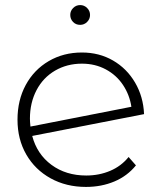

<svg xmlns="http://www.w3.org/2000/svg" viewBox="-20 -733 637 757"><path d="M414.5 -59.5C385.5 -47.2 354 -41 320 -41C266.7 -41 221 -55 183 -83C145 -111 119.7 -149 107 -197L548 -283C546 -329 534.2 -370.5 512.5 -407.5C490.8 -444.5 461.8 -473.5 425.5 -494.5C389.2 -515.5 348.3 -526 303 -526C254.3 -526 210.7 -514.7 172 -492C133.3 -469.3 103.2 -438 81.5 -398C59.8 -358 49 -312.3 49 -261C49 -209.7 60.5 -164 83.5 -124C106.5 -84 138.5 -52.7 179.5 -30C220.5 -7.3 267 4 319 4C359.7 4 397 -3.2 431 -17.5C465 -31.8 493.3 -53 516 -81L487 -114C467.7 -90 443.5 -71.8 414.5 -59.5ZM197 -454.5C228.3 -472.8 263.7 -482 303 -482C337.7 -482 369 -474.5 397 -459.5C425 -444.5 447.7 -424 465 -398C482.3 -372 493.3 -343.3 498 -312L100 -234C98.7 -247.3 98 -257.7 98 -265C98 -307 106.7 -344.5 124 -377.5C141.3 -410.5 165.7 -436.2 197 -454.5ZM268 -646.5C275.3 -638.8 284.7 -635 296 -635C306.7 -635 315.8 -638.8 323.5 -646.5C331.2 -654.2 335 -663.3 335 -674C335 -684.7 331.2 -693.8 323.5 -701.5C315.8 -709.2 306.7 -713 296 -713C285.3 -713 276.2 -709.2 268.5 -701.5C260.8 -693.8 257 -684.7 257 -674C257 -663.3 260.7 -654.2 268 -646.5Z"/></svg>

Font: Montserrat Custom ExtraLight
Style: Regular
Weight: 300
Designer: Julieta Ulanovsky
Foundry: Julieta Ulanovsky
Version: Version 7.200